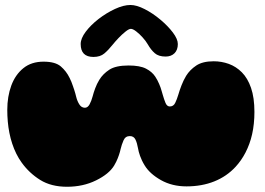

<svg xmlns="http://www.w3.org/2000/svg" viewBox="-20 -724 1039 752"><path d="M242.5 7.5Q180.5 7.5 137.5 -19.2Q94.5 -46 65 -87Q53 -103.5 43.8 -122.2Q34.5 -141 27.8 -161.5Q21 -182 16.8 -203.5Q12.5 -225 10.5 -247.8Q8.5 -270.5 8.5 -293.5Q8.5 -346 24.2 -388.8Q40 -431.5 71.5 -457Q103 -482.5 150.5 -482.5Q196.5 -482.5 218.2 -463.8Q240 -445 252.5 -419Q256.5 -411.5 259.5 -403.8Q262.5 -396 265.2 -388.2Q268 -380.5 270.5 -372.8Q273 -365 275 -358Q277 -351 278.5 -344.5Q282.5 -328 290.8 -315Q299 -302 312.5 -302Q323.5 -302 330.8 -315.2Q338 -328.5 342.5 -345.5Q344.5 -353 347 -361.2Q349.5 -369.5 352.8 -378Q356 -386.5 360 -395Q364 -403.5 369 -411.5Q383 -434.5 408.2 -451Q433.5 -467.5 483.5 -467.5Q528 -467.5 551.8 -455.2Q575.5 -443 588 -424Q592.5 -417.5 596.2 -410.2Q600 -403 603.2 -395.5Q606.5 -388 609 -380.8Q611.5 -373.5 613.5 -366.2Q615.5 -359 617.5 -352.5Q622.5 -335 628.2 -321Q634 -307 645 -307Q659.5 -307 666.2 -321Q673 -335 678.5 -353.5Q681 -362 684 -371Q687 -380 690.8 -389.5Q694.5 -399 699 -408.5Q703.5 -418 709 -427Q723.5 -450.5 748.5 -467.2Q773.5 -484 817 -484Q847.5 -484 876 -473.8Q904.5 -463.5 927.2 -440.8Q950 -418 963.2 -379.8Q976.5 -341.5 976.5 -285.5Q976.5 -262 974.2 -240.2Q972 -218.5 967.5 -198.5Q963 -178.5 956.5 -160.8Q950 -143 941.8 -127Q933.5 -111 923.8 -97Q914 -83 903 -71Q868 -33 819.2 -13.5Q770.5 6 710.5 6Q654 6 610.5 -18.5Q567 -43 547 -75.5Q540.5 -86 536 -95.5Q531.5 -105 528.5 -113.5Q525.5 -122 523.5 -129.5Q521.5 -137 520.5 -143.5Q517 -164 510.5 -177.5Q504 -191 488.5 -191Q471 -191 463.8 -174.2Q456.5 -157.5 452.5 -140.5Q451.5 -135.5 449.8 -129.5Q448 -123.5 446 -117.2Q444 -111 441.2 -104.2Q438.5 -97.5 435 -90.2Q431.5 -83 427 -75.5Q407 -42.5 356.2 -17.5Q305.5 7.5 242.5 7.5ZM346 -501Q296 -501 296 -551.5Q296 -573.5 315.8 -599.8Q335.5 -626 366.2 -649.8Q397 -673.5 430.5 -689Q464 -704.5 491 -704.5Q515 -704.5 546.8 -688.2Q578.5 -672 608 -647.2Q637.5 -622.5 657 -596.8Q676.5 -571 676.5 -551.5Q676.5 -528.5 663.5 -515.5Q650.5 -502.5 628.5 -502.5Q601 -502.5 586 -515.8Q571 -529 559 -550Q551.5 -563 538.8 -577.2Q526 -591.5 513.2 -601.2Q500.5 -611 492.5 -611Q485 -611 471.5 -600.2Q458 -589.5 444 -574.8Q430 -560 420 -547.5Q404.5 -528 388.5 -514.5Q372.5 -501 346 -501Z"/></svg>

Font: Gluten Black
Style: Regular
Weight: 900
Designer: Tyler Finck
Foundry: Etcetera Type Company
Version: Version 1.300